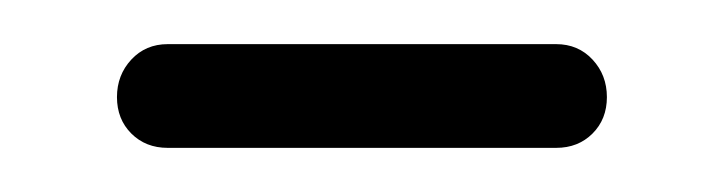

<svg xmlns="http://www.w3.org/2000/svg" viewBox="-20 -521 327 87"><path d="M232 -454H56Q46 -454 39.5 -460.5Q33 -467 33 -477Q33 -487 39.5 -494Q46 -501 56 -501H232Q242 -501 248.5 -494Q255 -487 255 -477Q255 -467 248.5 -460.5Q242 -454 232 -454Z"/></svg>

Font: Flamenco
Style: Regular
Weight: 400
Designer: Luciano Vergara
Foundry: Luciano Vergara
Version: Version 1.003